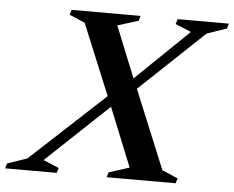

<svg xmlns="http://www.w3.org/2000/svg" viewBox="-113 -728 959 786"><g transform="rotate(5 366.5 -335.0)"><path d="M443 -47.5 345.5 -289 89.5 -47.5 154 -20.5 147.5 0H-64.5L-58.5 -20.5L23 -48.5L328 -331L208 -622L144 -649.5L150.5 -670H434L427.5 -649.5L342 -623L427 -412.5L644.5 -622.5L579.5 -649.5L586 -670H796.5L790.5 -649.5L709 -621.5L444.5 -371.5L577.5 -48.5L642.5 -20.5L636 0H352.5L359 -20.5Z"/></g></svg>

Font: Newsreader Text SemiBold
Style: Italic
Weight: 600
Italic angle: -17°
Designer: Hugues Gentile
Foundry: Production Type
Version: Version 1.001